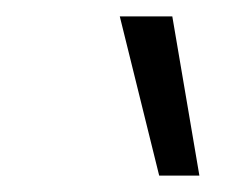

<svg xmlns="http://www.w3.org/2000/svg" viewBox="-20 -810 277 234"><path d="M174 -596 126 -790H190L223 -596Z"/></svg>

Font: Georama ExtraCondensed
Style: Italic
Weight: 400
Width: 2
Italic angle: -9°
Designer: Jean-Baptiste Levee
Foundry: Production Type
Version: Version 1.000